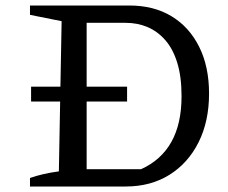

<svg xmlns="http://www.w3.org/2000/svg" viewBox="-20 -678 828 698"><path d="M450 -658Q539 -658 603.5 -619Q668 -580 704 -508Q740 -436 740 -338Q740 -237 702 -161Q664 -85 596 -42.5Q528 0 437 0H89V-31Q112 -39 138 -45Q164 -51 194 -55L204 -601L89 -624V-658ZM493 -63Q566 -96 603 -162Q640 -228 640 -328Q640 -399 624.5 -449.5Q609 -500 581 -532Q553 -564 516.5 -579.5Q480 -595 437 -595H255L295 -634V-23L255 -63ZM93 -363H442V-309H93Z"/></svg>

Font: Piazzolla Thin Medium
Style: Regular
Weight: 500
Version: Version 2.005